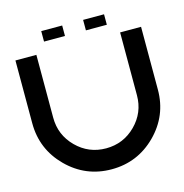

<svg xmlns="http://www.w3.org/2000/svg" viewBox="-118 -929 997 1038"><g transform="rotate(-15 381.0 -410.0)"><path d="M29.3 -351.6V-703.1H146.5V-351.6Q146.5 -254.4 215.1 -185.8Q283.7 -117.2 380.9 -117.2Q478 -117.2 546.6 -185.8Q615.2 -254.4 615.2 -351.6V-703.1H732.4V-351.6Q732.4 -206.1 629.4 -103Q526.4 0 380.9 0Q235.4 0 132.3 -103Q29.3 -206.1 29.3 -351.6ZM556.6 -761.7H439.5V-820.3H556.6ZM322.3 -761.7H205.1V-820.3H322.3Z"/></g></svg>

Font: Gerhaus
Style: Regular
Weight: 400
Designer: GGBotNet
Foundry: GGBotNet
Version: 1.01